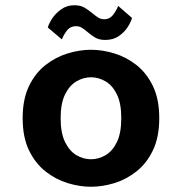

<svg xmlns="http://www.w3.org/2000/svg" viewBox="-20 -702 690 733"><path d="M327.5 11Q284 11 238.2 -3Q192.5 -17 153.5 -47.8Q114.5 -78.5 90.5 -128.5Q66.5 -178.5 66.5 -251Q66.5 -323 90.5 -373Q114.5 -423 153.5 -453.5Q192.5 -484 238.2 -498Q284 -512 327.5 -512Q371 -512 416.8 -498Q462.5 -484 501.2 -453.5Q540 -423 564 -373Q588 -323 588 -251Q588 -178.5 564 -128.5Q540 -78.5 501.2 -47.8Q462.5 -17 416.8 -3Q371 11 327.5 11ZM327.5 -94Q356 -94 382.8 -109.5Q409.5 -125 426.2 -159.5Q443 -194 443 -251Q443 -307.5 426.2 -341.8Q409.5 -376 382.8 -391.5Q356 -407 327.5 -407Q298.5 -407 272 -391.5Q245.5 -376 228.5 -341.8Q211.5 -307.5 211.5 -251Q211.5 -194 228.5 -159.5Q245.5 -125 272 -109.5Q298.5 -94 327.5 -94ZM381.5 -549.5Q358 -549.5 342.2 -559.2Q326.5 -569 314.5 -579.5Q304 -588.5 293.8 -595.2Q283.5 -602 271 -602Q247.5 -602 234.2 -583.8Q221 -565.5 216.5 -551.5L162.5 -597Q165.5 -609.5 178.2 -629.8Q191 -650 213 -666Q235 -682 264 -682Q287.5 -682 303.2 -672.5Q319 -663 332 -652Q343.5 -642.5 354 -635.5Q364.5 -628.5 378 -628.5Q399.5 -628.5 413 -647Q426.5 -665.5 431 -679.5L484 -633.5Q480.5 -619.5 468.2 -599.8Q456 -580 434.5 -564.8Q413 -549.5 381.5 -549.5Z"/></svg>

Font: Trispace SemiBold
Style: Regular
Weight: 600
Designer: Tyler Finck
Foundry: Etcetera Type Company
Version: Version 1.210; ttfautohint (v1.8.3)